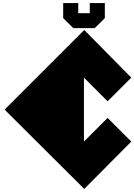

<svg xmlns="http://www.w3.org/2000/svg" viewBox="-20 -1020 874 1249"><path d="M528 -825 834 -515 680 -361 526 -515V-99L680 -253L834 -99L528 209L10 -307ZM596 -837H457L391 -902V-1000H489V-934H564V-1000H662V-902L596 -837Z"/></svg>

Font: El Pececito
Style: Regular
Weight: 400
Designer: deFharo
Foundry: deFharo
Version: El Pececito Version 1.000